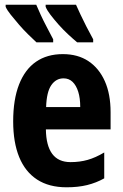

<svg xmlns="http://www.w3.org/2000/svg" viewBox="-20 -786 523 816"><path d="M247 -556Q311 -556 356 -526Q401 -496 425.5 -441Q450 -386 450 -309V-236H175Q176 -167 202 -132Q228 -97 280 -97Q319 -97 352.5 -106.5Q386 -116 423 -138V-28Q389 -9 350.5 0.5Q312 10 263 10Q188 10 137.5 -23Q87 -56 61.5 -118.5Q36 -181 36 -270Q36 -363 61 -427Q86 -491 133 -523.5Q180 -556 247 -556ZM250 -453Q218 -453 198 -424Q178 -395 176 -331H321Q321 -369 312.5 -396Q304 -423 288.5 -438Q273 -453 250 -453ZM303 -766Q310 -750 321.5 -725.5Q333 -701 347 -673.5Q361 -646 376 -619V-606H308Q290 -621 269 -640.5Q248 -660 229 -681.5Q210 -703 195 -722.5Q180 -742 174 -757V-766ZM134 -766Q142 -747 153 -723Q164 -699 178 -672.5Q192 -646 206 -619V-606H135Q120 -620 100 -639.5Q80 -659 61 -681Q42 -703 26 -723Q10 -743 4 -757V-766Z"/></svg>

Font: Noto Sans Display Condensed
Style: Bold
Weight: 700
Width: 3
Designer: Monotype Design Team
Foundry: Monotype Imaging Inc.
Version: Version 2.003